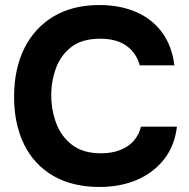

<svg xmlns="http://www.w3.org/2000/svg" viewBox="-20 -736 754 764"><path d="M377 8Q268 8 191.5 -36.5Q115 -81 75.5 -162Q36 -243 36 -351Q36 -461 76.5 -543Q117 -625 193 -670.5Q269 -716 376 -716Q457 -716 521 -688.5Q585 -661 624.5 -607.5Q664 -554 674 -476H536Q523 -525 483.5 -553.5Q444 -582 379 -582Q307 -582 264.5 -549.5Q222 -517 203 -465.5Q184 -414 184 -357Q184 -298 204 -245Q224 -192 267.5 -159Q311 -126 382 -126Q424 -126 457 -138.5Q490 -151 511.5 -175Q533 -199 541 -232H684Q675 -155 632 -101Q589 -47 523 -19.5Q457 8 377 8Z"/></svg>

Font: Onest
Style: Bold
Weight: 700
Designer: Dmitri Voloshin, Andrey Kudryavtsev
Foundry: Dmitri Voloshin, Andrey Kudryavtsev
Version: Version 1.000;gftools[0.9.33]